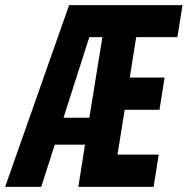

<svg xmlns="http://www.w3.org/2000/svg" viewBox="-70 -730 733 750"><path d="M200 -710H643L623 -585H462L437 -427H573L553 -301H417L389 -126H550L530 0H236L262 -165H144L91 0H-50ZM178 -270H279L330 -585H279Z"/></svg>

Font: JetBrains Mono ExtraBold
Style: Italic
Weight: 800
Designer: Philipp Nurullin, Konstantin Bulenkov
Foundry: JetBrains
Version: Version 1.000; ttfautohint (v1.8.3)